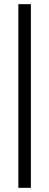

<svg xmlns="http://www.w3.org/2000/svg" viewBox="-20 -795 235 920"><path d="M68 -775V105H128V-775Z"/></svg>

Font: LT Wave Alt Light
Style: Regular
Weight: 300
Designer: Daniel Lyons
Version: Version 2.5 (Glyphs App)